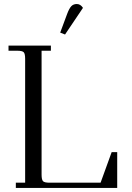

<svg xmlns="http://www.w3.org/2000/svg" viewBox="-20 -927 653 947"><path d="M22 -676.8V-702.1H231V-676.8H185.1V-65.9Q185.1 -41 192.1 -33.4Q199.2 -25.9 224.1 -25.9H476.1L530.8 -176.8H558.1V0H58.1V-25.9H104V-637.2Q104 -662.1 96.9 -669.4Q89.8 -676.8 64.9 -676.8ZM276.9 -766.1 311 -857.9Q321.3 -885.3 331.5 -896.2Q341.8 -907.2 358.9 -907.2Q377 -907.2 389.2 -888.2L300.8 -756.8Z"/></svg>

Font: Dihjauti
Style: Regular
Weight: 400
Designer: T. Christopher White
Version: Version 3.0.0